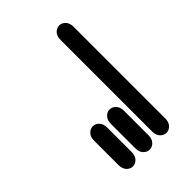

<svg xmlns="http://www.w3.org/2000/svg" viewBox="-5 -817 1010 1010"><g transform="rotate(45 500.0 -312.0)"><path d="M659.2 -138.7H840.8Q868.2 -138.7 883.8 -153.3Q899.4 -168 899.4 -187.5Q899.4 -207 883.8 -221.7Q868.2 -236.3 840.8 -236.3H659.2Q631.8 -236.3 616.2 -221.7Q600.6 -207 600.6 -187.5Q600.6 -168 616.2 -153.3Q631.8 -138.7 659.2 -138.7ZM659.2 -263.7H840.8Q868.2 -263.7 883.8 -278.3Q899.4 -293 899.4 -312.5Q899.4 -332 883.8 -346.7Q868.2 -361.3 840.8 -361.3H659.2Q631.8 -361.3 616.2 -346.7Q600.6 -332 600.6 -312.5Q600.6 -293 616.2 -278.3Q631.8 -263.7 659.2 -263.7ZM159.2 -388.7H840.8Q868.2 -388.7 883.8 -403.3Q899.4 -418 899.4 -437.5Q899.4 -457 883.8 -471.7Q868.2 -486.3 840.8 -486.3H159.2Q131.8 -486.3 116.2 -471.7Q100.6 -457 100.6 -437.5Q100.6 -418 116.2 -403.3Q131.8 -388.7 159.2 -388.7Z"/></g></svg>

Font: Sixtyfour Convergence
Style: Regular
Weight: 400
Designer: Jens Kutilek
Foundry: Jens Kutilek
Version: Version 2.001